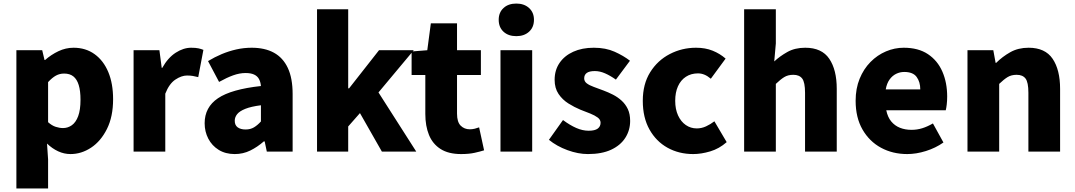

<svg xmlns="http://www.w3.org/2000/svg" viewBox="-20 -851 6038 1078"><path d="M72 207V-569H217L230 -514H233Q267 -544 308 -563.5Q349 -583 393 -583Q461 -583 511 -547Q561 -511 588 -446.5Q615 -382 615 -294Q615 -196 580.5 -127Q546 -58 491.5 -22Q437 14 376 14Q340 14 306.5 -1.5Q273 -17 244 -45L250 44V207ZM334 -132Q361 -132 383.5 -148Q406 -164 419 -199Q432 -234 432 -291Q432 -341 422 -373.5Q412 -406 392 -422Q372 -438 340 -438Q315 -438 294 -426.5Q273 -415 250 -390V-165Q271 -146 292.5 -139Q314 -132 334 -132Z M730 0V-569H875L888 -470H891Q923 -527 966.5 -555Q1010 -583 1053 -583Q1079 -583 1094.5 -579.5Q1110 -576 1122 -571L1093 -418Q1077 -422 1063 -424.5Q1049 -427 1030 -427Q999 -427 964.5 -404Q930 -381 908 -325V0Z M1298 14Q1246 14 1208 -9.5Q1170 -33 1149.5 -72.5Q1129 -112 1129 -159Q1129 -249 1204 -299.5Q1279 -350 1445 -368Q1443 -391 1434 -407.5Q1425 -424 1406.5 -432.5Q1388 -441 1359 -441Q1325 -441 1289 -428Q1253 -415 1210 -391L1148 -508Q1186 -531 1225.5 -547.5Q1265 -564 1307 -573.5Q1349 -583 1393 -583Q1467 -583 1518 -555Q1569 -527 1596 -469.5Q1623 -412 1623 -323V0H1478L1466 -57H1461Q1426 -26 1385.5 -6Q1345 14 1298 14ZM1359 -124Q1386 -124 1406 -136Q1426 -148 1445 -169V-260Q1390 -253 1357.5 -240Q1325 -227 1311.5 -210Q1298 -193 1298 -173Q1298 -148 1314.5 -136Q1331 -124 1359 -124Z M1760 0V-799H1935V-355H1940L2108 -569H2303L2105 -332L2317 0H2124L2001 -216L1935 -141V0Z M2569 14Q2498 14 2453.5 -14.5Q2409 -43 2388.5 -93.5Q2368 -144 2368 -211V-430H2291V-562L2379 -569L2399 -720H2546V-569H2680V-430H2546V-213Q2546 -166 2566.5 -145.5Q2587 -125 2618 -125Q2632 -125 2646 -128.5Q2660 -132 2670 -136L2698 -7Q2676 0 2644.5 7Q2613 14 2569 14Z M2790 0V-569H2968V0ZM2879 -648Q2834 -648 2807 -673Q2780 -698 2780 -740Q2780 -781 2807 -806Q2834 -831 2879 -831Q2923 -831 2950.5 -806Q2978 -781 2978 -740Q2978 -698 2950.5 -673Q2923 -648 2879 -648Z M3281 14Q3226 14 3166 -8Q3106 -30 3062 -66L3141 -177Q3180 -148 3215.5 -132.5Q3251 -117 3285 -117Q3320 -117 3336 -129Q3352 -141 3352 -162Q3352 -179 3336 -191Q3320 -203 3294 -213.5Q3268 -224 3239 -235Q3205 -249 3171.5 -270Q3138 -291 3116 -323.5Q3094 -356 3094 -403Q3094 -457 3121.5 -497.5Q3149 -538 3198.5 -560.5Q3248 -583 3314 -583Q3381 -583 3431 -560.5Q3481 -538 3517 -510L3438 -404Q3407 -426 3377.5 -439Q3348 -452 3320 -452Q3289 -452 3274.5 -441.5Q3260 -431 3260 -411Q3260 -394 3274.5 -383Q3289 -372 3314 -363Q3339 -354 3368 -343Q3395 -333 3421.5 -319.5Q3448 -306 3470 -286Q3492 -266 3505 -238.5Q3518 -211 3518 -172Q3518 -120 3491 -77.5Q3464 -35 3411.5 -10.5Q3359 14 3281 14Z M3872 14Q3792 14 3728 -21.5Q3664 -57 3626.5 -124Q3589 -191 3589 -285Q3589 -379 3630.5 -445.5Q3672 -512 3740.5 -547.5Q3809 -583 3888 -583Q3940 -583 3981 -566.5Q4022 -550 4054 -522L3971 -409Q3952 -425 3934.5 -432Q3917 -439 3899 -439Q3860 -439 3831 -420Q3802 -401 3786.5 -366.5Q3771 -332 3771 -285Q3771 -238 3787 -203Q3803 -168 3830.5 -149Q3858 -130 3892 -130Q3919 -130 3944 -141.5Q3969 -153 3991 -170L4060 -53Q4018 -16 3967.5 -1Q3917 14 3872 14Z M4158 0V-799H4336V-607L4327 -506Q4358 -535 4400.5 -559Q4443 -583 4501 -583Q4594 -583 4636 -521Q4678 -459 4678 -352V0H4500V-330Q4500 -389 4484 -410Q4468 -431 4434 -431Q4404 -431 4383 -418Q4362 -405 4336 -380V0Z M5074 14Q4992 14 4926.5 -21.5Q4861 -57 4822.5 -124Q4784 -191 4784 -285Q4784 -354 4806.5 -409Q4829 -464 4867.5 -503Q4906 -542 4954.5 -562.5Q5003 -583 5054 -583Q5136 -583 5190 -547Q5244 -511 5271 -449Q5298 -387 5298 -309Q5298 -285 5295.5 -264Q5293 -243 5290 -232H4956Q4964 -193 4984 -169Q5004 -145 5033 -133.5Q5062 -122 5098 -122Q5129 -122 5158 -131Q5187 -140 5218 -158L5277 -51Q5233 -20 5178.5 -3Q5124 14 5074 14ZM4953 -349H5147Q5147 -391 5126.5 -419Q5106 -447 5057 -447Q5033 -447 5011.5 -436.5Q4990 -426 4974.5 -404.5Q4959 -383 4953 -349Z M5412 0V-569H5557L5570 -498H5573Q5608 -533 5652.5 -558Q5697 -583 5755 -583Q5848 -583 5890 -521Q5932 -459 5932 -352V0H5754V-330Q5754 -389 5738 -410Q5722 -431 5688 -431Q5658 -431 5637 -418Q5616 -405 5590 -380V0Z"/></svg>

Font: Noto Sans SC Black
Style: Regular
Weight: 900
Designer: Ryoko NISHIZUKA  (kana, bopomofo & ideographs); Paul D. Hunt (Latin, Greek & Cyrillic); Sandoll Communications , Soo-you
Foundry: Adobe
Version: Version 2.004-H2;hotconv 1.0.118;makeotfexe 2.5.65603